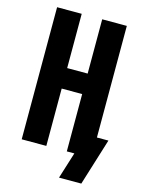

<svg xmlns="http://www.w3.org/2000/svg" viewBox="-130 -810 768 1032"><g transform="rotate(15 254.0 -294.0)"><path d="M427 147H303L349 0H307V-319H193V0H56V-735H193V-433H307V-735H444V-114H508Z"/></g></svg>

Font: Iosevka Heavy
Style: Regular
Weight: 900
Monospace: yes
Designer: Belleve Invis
Foundry: Belleve Invis
Version: Version 32.5.0; ttfautohint (v1.8.4)